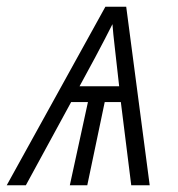

<svg xmlns="http://www.w3.org/2000/svg" viewBox="-64 -552 529 572"><path d="M-44 0 250 -532H312L382 0H327L296 -248H248L196 0H144L198 -248H148L13 0ZM291 -295Q283 -368 278 -410.5Q273 -453 271 -480Q260 -458 248 -435Q236 -412 218.5 -379Q201 -346 173 -295Z"/></svg>

Font: Noto Sans SemiCondensed Light
Style: Italic
Weight: 300
Width: 4
Italic angle: -12°
Designer: Monotype Design Team
Foundry: Monotype Imaging Inc.
Version: Version 2.013; ttfautohint (v1.8.4.7-5d5b)